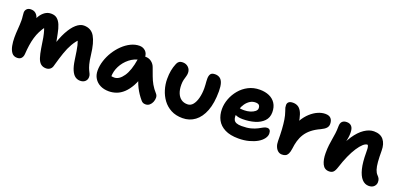

<svg xmlns="http://www.w3.org/2000/svg" viewBox="3 -1208 3961 1908"><g transform="rotate(20 1983.5 -254.0)"><path d="M151 9Q114 9 94 -17.5Q74 -44 66 -85.5Q58 -127 58 -172Q58 -217 62 -264Q66 -311 66 -355Q66 -378 63 -398Q60 -418 60 -437Q60 -459 75 -475Q90 -491 118 -491Q148 -491 166.5 -476.5Q185 -462 194 -439Q203 -416 205 -390L176 -372Q188 -415 208.5 -448Q229 -481 257.5 -500.5Q286 -520 322 -520Q361 -520 385 -500Q409 -480 424 -444Q439 -408 449 -356Q459 -306 466 -269Q473 -232 476 -207L448 -218Q475 -314 511 -381.5Q547 -449 587.5 -484.5Q628 -520 668 -520Q745 -520 781.5 -457.5Q818 -395 832 -271Q839 -210 848.5 -175Q858 -140 867.5 -120.5Q877 -101 883.5 -87.5Q890 -74 890 -56Q890 -28 870.5 -9.5Q851 9 818 9Q788 9 764.5 -8Q741 -25 724 -64Q707 -103 698 -167Q690 -222 684.5 -257Q679 -292 673.5 -313.5Q668 -335 662 -351Q656 -367 647 -383L678 -377Q641 -340 614.5 -294Q588 -248 567.5 -188.5Q547 -129 525 -50Q519 -20 500.5 -5.5Q482 9 457 9Q423 9 401 -9.5Q379 -28 366.5 -66.5Q354 -105 345 -161Q336 -227 328 -269Q320 -311 311 -340Q302 -369 288 -394L313 -375Q288 -342 270 -306.5Q252 -271 240.5 -231.5Q229 -192 222.5 -148Q216 -104 213 -55Q211 -25 195.5 -8Q180 9 151 9Z M1121 10Q1069 10 1030 -9.5Q991 -29 969 -64.5Q947 -100 947 -147Q947 -198 964 -251Q981 -304 1011 -352Q1041 -400 1080.5 -438Q1120 -476 1165 -498Q1210 -520 1256 -520Q1293 -520 1319 -496Q1345 -472 1345 -428Q1345 -412 1336 -403Q1327 -394 1313 -391Q1249 -381 1200 -341.5Q1151 -302 1123 -247.5Q1095 -193 1095 -134Q1095 -117 1097.5 -102.5Q1100 -88 1108 -66L1040 -168Q1064 -150 1082.5 -143.5Q1101 -137 1126 -137Q1177 -137 1221 -200.5Q1265 -264 1284 -387Q1287 -411 1305 -424.5Q1323 -438 1346 -438Q1385 -438 1412 -417Q1439 -396 1450 -365Q1467 -319 1481.5 -279.5Q1496 -240 1516.5 -203.5Q1537 -167 1572 -128Q1585 -113 1585.5 -90.5Q1586 -68 1577 -45.5Q1568 -23 1550.5 -8Q1533 7 1508 7Q1490 7 1479 0.5Q1468 -6 1460 -16Q1438 -42 1421 -67.5Q1404 -93 1389.5 -121.5Q1375 -150 1362.5 -185.5Q1350 -221 1337 -268L1390 -272Q1371 -192 1341 -138Q1311 -84 1275.5 -51Q1240 -18 1200.5 -4Q1161 10 1121 10Z M1900 10Q1829 10 1777.5 -17.5Q1726 -45 1692.5 -90.5Q1659 -136 1642 -192Q1625 -248 1625 -305Q1625 -355 1632.5 -394.5Q1640 -434 1655 -470Q1662 -490 1676.5 -501Q1691 -512 1717 -512Q1752 -512 1776 -489Q1800 -466 1800 -430Q1800 -411 1794 -392Q1788 -373 1782.5 -351Q1777 -329 1777 -299Q1777 -248 1791.5 -211.5Q1806 -175 1833 -155.5Q1860 -136 1899 -136Q1934 -136 1957 -164.5Q1980 -193 1992 -240Q2004 -287 2004 -342Q2004 -364 2002.5 -381Q2001 -398 2000 -412.5Q1999 -427 1999 -443Q1999 -475 2011.5 -493Q2024 -511 2059 -511Q2088 -511 2109 -496.5Q2130 -482 2140.5 -449.5Q2151 -417 2151 -364Q2151 -239 2119 -156.5Q2087 -74 2030.5 -32Q1974 10 1900 10Z M2491 10Q2404 10 2348 -18.5Q2292 -47 2265.5 -96.5Q2239 -146 2239 -210Q2239 -264 2259.5 -318.5Q2280 -373 2318 -418.5Q2356 -464 2409.5 -491.5Q2463 -519 2529 -519Q2586 -519 2629 -500Q2672 -481 2696.5 -443Q2721 -405 2721 -349Q2721 -293 2686 -256.5Q2651 -220 2593 -202.5Q2535 -185 2465 -185Q2411 -185 2382 -204.5Q2353 -224 2353 -250Q2353 -264 2359.5 -271.5Q2366 -279 2382 -279Q2393 -279 2408 -276Q2423 -273 2449 -273Q2482 -273 2512 -282Q2542 -291 2561 -306.5Q2580 -322 2580 -341Q2580 -363 2569 -374Q2558 -385 2531 -385Q2500 -385 2474 -368.5Q2448 -352 2428.5 -324.5Q2409 -297 2398.5 -262Q2388 -227 2388 -190Q2388 -167 2396.5 -150Q2405 -133 2425.5 -125Q2446 -117 2480 -117Q2538 -117 2577 -127.5Q2616 -138 2642.5 -152Q2669 -166 2688.5 -177Q2708 -188 2727 -188Q2746 -188 2755.5 -175.5Q2765 -163 2765 -139Q2765 -113 2745 -86Q2725 -59 2689 -38Q2653 -17 2602.5 -3.5Q2552 10 2491 10Z M2953 12Q2929 12 2911 -2.5Q2893 -17 2882.5 -42.5Q2872 -68 2872 -101Q2872 -170 2868.5 -225Q2865 -280 2858 -323.5Q2851 -367 2839 -400Q2829 -426 2826.5 -438.5Q2824 -451 2824 -465Q2824 -485 2838 -497.5Q2852 -510 2883 -510Q2911 -510 2933 -498Q2955 -486 2971 -458Q2987 -430 2997.5 -381Q3008 -332 3011 -257L2952 -248Q2971 -313 3000.5 -363Q3030 -413 3067.5 -447Q3105 -481 3145 -498.5Q3185 -516 3223 -516Q3264 -516 3282.5 -494.5Q3301 -473 3301 -437Q3301 -412 3284.5 -393.5Q3268 -375 3230 -357Q3177 -333 3140.5 -303.5Q3104 -274 3081.5 -238.5Q3059 -203 3047.5 -163Q3036 -123 3031 -78Q3026 -42 3016 -22.5Q3006 -3 2990.5 4.5Q2975 12 2953 12Z M3870 10Q3828 10 3797.5 -23.5Q3767 -57 3750.5 -123.5Q3734 -190 3734 -292Q3734 -316 3733 -332.5Q3732 -349 3728 -360Q3724 -371 3717 -379.5Q3710 -388 3698 -395Q3724 -395 3741 -390.5Q3758 -386 3767 -373.5Q3776 -361 3773 -333Q3756 -355 3744 -363Q3732 -371 3718 -371Q3699 -371 3674.5 -349Q3650 -327 3623 -286Q3596 -245 3570.5 -188Q3545 -131 3523 -62Q3510 -21 3494 -6Q3478 9 3450 9Q3401 9 3379 -36Q3357 -81 3357 -151Q3357 -200 3361.5 -236.5Q3366 -273 3371.5 -304.5Q3377 -336 3381.5 -369Q3386 -402 3386 -443Q3386 -478 3402.5 -495Q3419 -512 3451 -512Q3484 -512 3502.5 -491Q3521 -470 3521 -423Q3521 -394 3517 -371Q3513 -348 3507.5 -322Q3502 -296 3498 -259Q3494 -222 3495 -165L3458 -208Q3492 -312 3538 -380.5Q3584 -449 3635.5 -483.5Q3687 -518 3736 -518Q3805 -518 3838.5 -476.5Q3872 -435 3872 -364Q3872 -294 3876 -245.5Q3880 -197 3890 -167Q3900 -137 3917 -120Q3931 -106 3938 -92Q3945 -78 3945 -56Q3945 -30 3925.5 -10Q3906 10 3870 10Z"/></g></svg>

Font: Shantell Sans Light
Style: Bold
Weight: 700
Version: Version 1.011;[c5ecc13dd]